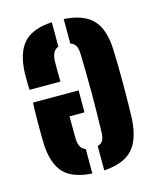

<svg xmlns="http://www.w3.org/2000/svg" viewBox="-97 -678 624 756"><g transform="rotate(-15 215.0 -299.5)"><path d="M392 -445.5Q393 -422.5 393.8 -384.2Q394.5 -346 394.5 -302.5Q394.5 -259 393.8 -220Q393 -181 392 -156.5Q386.5 -73.5 349.8 -35Q313 3.5 234.5 8.5V-91Q249.5 -95 256 -106.2Q262.5 -117.5 263 -137Q264 -177 264.8 -217.5Q265.5 -258 265.5 -298.5Q265.5 -339 264.8 -379Q264 -419 263 -459Q262.5 -480.5 256 -492.2Q249.5 -504 234.5 -508.5V-608.5Q314 -603.5 351 -565.2Q388 -527 392 -445.5ZM218.5 -322V-232.5H157.5V-191Q157.5 -171 157.8 -156.8Q158 -142.5 158 -137Q159.5 -118 166.2 -107Q173 -96 186 -91.5V8Q107.5 3.5 71.8 -34Q36 -71.5 31.5 -151.5Q31 -163.5 30.8 -191.8Q30.5 -220 30.8 -255Q31 -290 32.5 -322ZM186 -608.5V-509Q172.5 -504 166 -492.2Q159.5 -480.5 158 -459Q157.5 -445 157.5 -423Q157.5 -401 158.5 -374H32.5Q32 -383.5 31.5 -405.8Q31 -428 31.5 -445.5Q35.5 -527.5 71.5 -565.8Q107.5 -604 186 -608.5Z"/></g></svg>

Font: Big Shoulders Stencil Display Thin ExtraBold
Style: Regular
Weight: 800
Version: Version 2.001